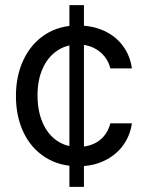

<svg xmlns="http://www.w3.org/2000/svg" viewBox="-20 -727 569 747"><path d="M250 -707V0H306.6V-707ZM155.8 -115.2C192.5 -91.8 235.4 -80.1 284.2 -80.1C322.6 -80.1 356.8 -87.4 386.7 -102.1C416.7 -116.7 440.8 -136.6 459 -161.6C477.2 -186.7 488.6 -215.2 493.2 -247.1H409.2C404.6 -228.2 396.5 -211.8 384.8 -197.8C373 -183.8 358.6 -173.2 341.3 -166C324.1 -158.9 305 -155.3 284.2 -155.3C252.3 -155.3 224.4 -163.6 200.7 -180.2C176.9 -196.8 158.5 -220.2 145.5 -250.5C132.5 -280.8 126 -316.1 126 -356.4C126 -396.2 132.6 -430.8 146 -460.4C159.3 -490.1 177.9 -513 201.7 -529.3C225.4 -545.6 252.9 -553.7 284.2 -553.7C307 -553.7 327 -549.5 344.2 -541C361.5 -532.6 375.7 -521.3 386.7 -507.3C397.8 -493.3 405.3 -477.9 409.2 -460.9H493.2C488.6 -494.1 476.9 -523.4 458 -548.8C439.1 -574.2 414.6 -593.8 384.3 -607.4C354 -621.1 320 -627.9 282.2 -627.9C234.7 -627.9 192.9 -616.4 156.7 -593.3C120.6 -570.1 92.4 -537.8 72.3 -496.1C52.1 -454.4 42 -406.9 42 -353.5C42 -300.8 51.8 -253.7 71.3 -212.4C90.8 -171.1 119 -138.7 155.8 -115.2Z"/></svg>

Font: Pretendard Variable
Style: Regular
Weight: 400
Designer: Base glyphs from Inter by Rasmus Andersson; Hangeul glyphs from Noto Sans CJK(Source Han Sans) by Jang Soo-young and Kan
Foundry: Kil Hyung-jin
Version: Version 1.309;Glyphs 3.2 (3225)